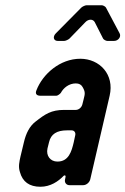

<svg xmlns="http://www.w3.org/2000/svg" viewBox="-20 -706 478 732"><path d="M230 -32 228 -22C225 -10 233 0 245 0H297C309 0 321 -10 324 -22L398 -341C417 -422 360 -482 286 -482C209 -482 143 -424 119 -362C113 -348 120 -341 134 -341H195C200 -341 209 -348 212 -352C222 -371 243 -388 269 -388C282 -388 290 -383 295 -374C306 -355 304 -348 299 -328L294 -308C291 -296 280 -287 269 -287H225C175 -287 152 -271 115 -242C93 -225 79 -198 71 -163L58 -109C54 -90 49 -71 56 -50C66 -13 92 6 134 6C172 6 202 -14 223 -36C227 -39 231 -37 230 -32ZM235 -209H253C263 -209 269 -201 267 -191L261 -163C253 -129 242 -90 199 -90C172 -90 155 -112 161 -140L167 -164C174 -195 197 -209 235 -209ZM341 -622 373 -559C375 -555 384 -550 389 -550H415C431 -550 443 -566 436 -579L384 -677C382 -681 373 -686 368 -686H310C305 -686 294 -681 290 -677L193 -579C180 -566 184 -550 200 -550H225C230 -550 241 -555 245 -559L305 -621C317 -634 334 -634 341 -622Z"/></svg>

Font: DIN Rundschrift
Style: EngKursiv
Weight: 400
Width: 3
Version: Version 1.027